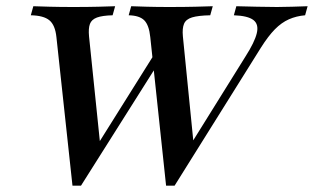

<svg xmlns="http://www.w3.org/2000/svg" viewBox="-20 -591 1009 617"><path d="M513.7 5.6 462.9 -471.8Q458.9 -510.5 443.5 -525.8Q428.2 -541.1 393.5 -541.9L401.6 -571Q421 -570.2 452.4 -569.4Q483.9 -568.5 523.4 -568.5Q572.6 -568.5 608.1 -569.4Q643.5 -570.2 663.7 -571L655.6 -541.9Q616.9 -541.1 597.2 -535.1Q577.4 -529 571.4 -514.5Q565.3 -500 567.7 -474.2L603.2 -118.5L576.6 -100.8L768.5 -408.9Q798.4 -455.6 805.2 -484.3Q812.1 -512.9 794.4 -526.6Q776.6 -540.3 731.5 -541.9L739.5 -571Q772.6 -570.2 806 -569.4Q839.5 -568.5 870.2 -568.5Q895.2 -568.5 919 -569.4Q942.7 -570.2 968.5 -571L960.5 -541.9Q932.3 -539.5 908.5 -529Q884.7 -518.5 863.3 -496.8Q841.9 -475 818.5 -437.9L541.1 5.6ZM212.9 5.6 161.3 -471.8Q157.3 -510.5 138.7 -525.8Q120.2 -541.1 79 -541.9L87.1 -571Q107.3 -570.2 140.3 -569.4Q173.4 -568.5 215.3 -568.5Q262.1 -568.5 296.4 -569.4Q330.6 -570.2 350 -571L341.9 -541.9Q308.9 -541.1 291.5 -534.7Q274.2 -528.2 269 -514.1Q263.7 -500 266.1 -474.2L303.2 -114.5L274.2 -95.2L504.8 -462.9L511.3 -423.4L240.3 5.6Z"/></svg>

Font: Playfair 5pt SemiExpanded Light SemiBold
Style: Italic
Weight: 600
Italic angle: -15.6°
Version: Version 2.001;gftools[0.9.30]